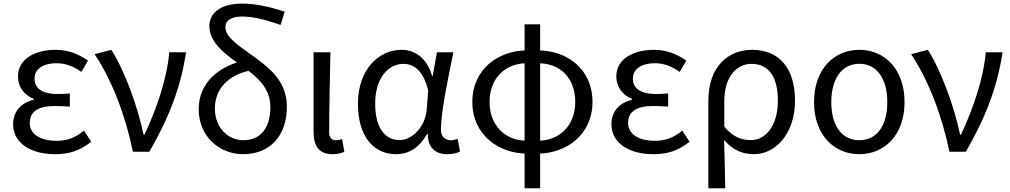

<svg xmlns="http://www.w3.org/2000/svg" viewBox="-20 -829 5519 1049"><path d="M280.9 13.4C356.8 13.4 413.1 -3.9 478.5 -54.4L439 -115.2C388.5 -74.1 342.5 -59.8 290.4 -59.8C198.1 -59.8 142.6 -96.6 142.6 -157.8C142.6 -217.8 187.4 -249.7 276.5 -249.7C303.9 -249.7 329.7 -248.5 361.5 -246.5V-318.2C334.9 -316.2 314.9 -315.5 293.3 -315.5C206.3 -315.5 168.7 -349.6 168.7 -399.5C168.7 -455.3 221.2 -483.6 288.1 -483.6C338 -483.6 382 -466.7 424.5 -436L460.8 -497.6C410.5 -533.9 350.9 -556.8 285.4 -556.8C173.7 -556.8 78.2 -509.2 78.2 -410.5C78.2 -359.4 108.1 -310.2 164.2 -289.4V-284.4C102.3 -268.6 51.6 -227.4 51.6 -149.6C51.6 -48.7 146.1 13.4 280.9 13.4Z M706.1 0H796.1C906 -191.5 967.6 -353.6 996.5 -543.4H904.9C891.8 -396.5 835.1 -232.6 769.3 -93.2H764.3C734.1 -240.7 663.3 -439.3 588.3 -556.8L496.8 -533C590.2 -394.4 665.6 -198.8 706.1 0Z M1307.4 13.4C1458.9 13.4 1547.3 -91.1 1547.3 -245C1547.3 -375.2 1467.6 -446.7 1374.1 -514.6C1286.4 -578.6 1211.4 -623.1 1211.4 -681.8C1211.4 -711.9 1237.6 -738.7 1301.1 -738.7C1354 -738.7 1420.7 -725.8 1512.9 -692.5L1535.5 -765C1445.4 -795.2 1370.1 -809.3 1302.4 -809.3C1178.7 -809.3 1123.9 -752.7 1123.9 -687.2C1123.9 -591.9 1216.5 -528.6 1304.6 -466.6C1385.3 -408.9 1457.2 -348.9 1457.2 -243.6C1457.2 -134.9 1407.7 -62.9 1309.4 -62.9C1228 -62.9 1154.1 -128.9 1154.1 -236C1154.1 -343.1 1225.5 -417.9 1344.8 -443.5L1300.8 -495C1171.6 -463.2 1065.6 -373.6 1065.6 -233.4C1065.6 -78.5 1184 13.4 1307.4 13.4Z M1796.3 13.4C1826.7 13.4 1845.6 7.4 1861.4 0.1L1849 -69.3C1836.8 -64.9 1826 -62.9 1816.4 -62.9C1793.2 -62.9 1778.4 -75.1 1778.4 -105.8C1778.4 -237.3 1782.7 -395.7 1785.3 -543.4H1693.1V-112.4C1693.1 -31.8 1721.6 13.4 1796.3 13.4Z M2144.5 13.4C2214.7 13.4 2271.8 -23.9 2313.5 -96.9H2317.3C2316.7 -21.6 2359.8 13.4 2423.7 13.4C2456.1 13.4 2478.5 6.2 2493.4 -1.1L2480.3 -70.5C2469.2 -66.1 2455 -62.9 2442.7 -62.9C2412.6 -62.9 2389 -82.2 2389 -119.2C2389 -218 2427.9 -400.4 2457.2 -543.4H2367.2L2344.1 -414.2H2341C2310.7 -517.5 2241.4 -556.8 2173.6 -556.8C2048.3 -556.8 1935.6 -448.4 1935.6 -262.3C1935.6 -83.4 2020.7 13.4 2144.5 13.4ZM2163.1 -63.7C2079.4 -63.7 2029.8 -136.1 2029.8 -263C2029.8 -406.2 2104.4 -480.1 2183.5 -480.1C2233.8 -480.1 2290.2 -453.4 2319.5 -334.6L2311.3 -232.1C2304.9 -139.7 2234.5 -63.7 2163.1 -63.7Z M2857.4 10.2 2853.1 -60.6C2743.8 -61 2654.8 -140.4 2654.8 -272.2C2654.8 -404.2 2743.8 -482.4 2853.1 -483.2L2857.4 -553.6C2706 -553.2 2560.6 -453.5 2560.6 -272.2C2560.6 -91.1 2706 9.4 2857.4 10.2ZM2920.3 10.2C3072.3 9.4 3217.1 -91.1 3217.1 -272.2C3217.1 -453.5 3076.3 -553.2 2920.3 -553.6L2924.6 -483.2C3039.4 -482.4 3122.9 -404.2 3122.9 -272.2C3122.9 -140.4 3033.5 -61 2924.6 -60.6ZM2846.1 199.6H2931V-696.2H2846.1Z M3549.9 13.4C3625.8 13.4 3682.1 -3.9 3747.5 -54.4L3708 -115.2C3657.5 -74.1 3611.5 -59.8 3559.4 -59.8C3467.1 -59.8 3411.6 -96.6 3411.6 -157.8C3411.6 -217.8 3456.4 -249.7 3545.5 -249.7C3572.9 -249.7 3598.7 -248.5 3630.5 -246.5V-318.2C3603.9 -316.2 3583.9 -315.5 3562.3 -315.5C3475.3 -315.5 3437.7 -349.6 3437.7 -399.5C3437.7 -455.3 3490.2 -483.6 3557.1 -483.6C3607 -483.6 3651 -466.7 3693.5 -436L3729.8 -497.6C3679.5 -533.9 3619.9 -556.8 3554.4 -556.8C3442.7 -556.8 3347.2 -509.2 3347.2 -410.5C3347.2 -359.4 3377.1 -310.2 3433.2 -289.4V-284.4C3371.3 -268.6 3320.6 -227.4 3320.6 -149.6C3320.6 -48.7 3415.1 13.4 3549.9 13.4Z M3850.1 199.6H3942.3C3940.7 102.9 3939.2 33.7 3936 -64.5C3985.4 -5.9 4041.2 13.4 4099.8 13.4C4213.7 13.4 4323.6 -94.3 4323.6 -280C4323.6 -450.8 4241.1 -556.8 4089.8 -556.8C3958 -556.8 3850.1 -465.7 3850.1 -277.9ZM4084.6 -63.7C4037 -63.7 3988.5 -75.6 3937.2 -136.8V-275.4C3937.2 -412.8 4006.7 -480.1 4085.8 -480.1C4186.8 -480.1 4230 -399.5 4230 -278.8C4230 -144.7 4164.7 -63.7 4084.6 -63.7Z M4675.1 13.4C4810.9 13.4 4922 -89.9 4922 -271C4922 -453.5 4810.9 -556.8 4675.1 -556.8C4538.6 -556.8 4427.6 -453.5 4427.6 -271C4427.6 -89.9 4538.6 13.4 4675.1 13.4ZM4675.1 -62.9C4577.6 -62.9 4521.8 -144.3 4521.8 -271C4521.8 -396.7 4577.6 -480.5 4675.1 -480.5C4772 -480.5 4827.8 -396.7 4827.8 -271C4827.8 -144.3 4772 -62.9 4675.1 -62.9Z M5167.1 0H5257.1C5367 -191.5 5428.6 -353.6 5457.5 -543.4H5365.9C5352.8 -396.5 5296.1 -232.6 5230.3 -93.2H5225.3C5195.1 -240.7 5124.3 -439.3 5049.3 -556.8L4957.8 -533C5051.2 -394.4 5126.6 -198.8 5167.1 0Z"/></svg>

Font: Source Han Sans JP VF
Style: Regular
Weight: 250
Designer: Ryoko NISHIZUKA 西塚涼子 (kana, bopomofo & ideographs); Paul D. Hunt (Latin, Greek & Cyrillic); Sandoll Communications 산돌커뮤니
Foundry: Adobe
Version: Version 2.004;hotconv 1.0.118;makeotfexe 2.5.65603